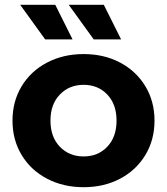

<svg xmlns="http://www.w3.org/2000/svg" viewBox="-20 -771 695 799"><path d="M32 -269Q32 -349 70 -412Q108 -475 175.5 -510.5Q243 -546 328 -546Q413 -546 480 -510.5Q547 -475 585 -412Q623 -349 623 -269Q623 -189 585 -126Q547 -63 480 -27.5Q413 8 328 8Q243 8 175.5 -27.5Q108 -63 70 -126Q32 -189 32 -269ZM465 -269Q465 -337 426.5 -377.5Q388 -418 328 -418Q268 -418 229 -377.5Q190 -337 190 -269Q190 -201 229 -160.5Q268 -120 328 -120Q388 -120 426.5 -160.5Q465 -201 465 -269ZM64 -751H210L282 -607H168ZM266 -751H412L484 -607H370Z"/></svg>

Font: Montserrat-Bold
Style: Bold
Weight: 700
Version: Version 7.200